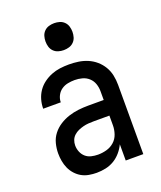

<svg xmlns="http://www.w3.org/2000/svg" viewBox="-138 -828 777 924"><g transform="rotate(-20 250.0 -365.5)"><path d="M197 8Q178 8 158 4.5Q138 1 121 -8.5Q104 -18 90.5 -33Q77 -48 69 -66Q61 -84 57.5 -103.5Q54 -123 54 -143Q54 -168 60.5 -193.5Q67 -219 83 -239.5Q99 -260 121 -274Q143 -288 167.5 -296Q192 -304 217.5 -307Q243 -310 269 -310H348V-355Q348 -375 341.5 -393.5Q335 -412 320.5 -425Q306 -438 287 -443Q268 -448 249 -448Q231 -448 213.5 -444.5Q196 -441 181.5 -431Q167 -421 158.5 -404.5Q150 -388 150 -370H60V-371Q60 -394 66.5 -416.5Q73 -439 86 -458Q99 -477 118 -491Q137 -505 158.5 -513.5Q180 -522 202.5 -525Q225 -528 249 -528Q273 -528 297 -524.5Q321 -521 343.5 -511.5Q366 -502 384.5 -486Q403 -470 415.5 -449Q428 -428 433 -404Q438 -380 438 -355V0H348V-83Q338 -62 322.5 -44Q307 -26 287 -14Q267 -2 244 3Q221 8 197 8ZM233 -72Q255 -72 277 -78Q299 -84 316 -99Q333 -114 340.5 -136Q348 -158 348 -180V-230H269Q255 -230 241 -229Q227 -228 213.5 -224.5Q200 -221 187.5 -215.5Q175 -210 164.5 -200.5Q154 -191 149 -178Q144 -165 144 -151Q144 -134 150.5 -118Q157 -102 169.5 -91Q182 -80 199 -76Q216 -72 233 -72ZM250 -601Q236 -601 222.5 -605Q209 -609 199 -619Q189 -629 185 -642.5Q181 -656 181 -670Q181 -684 185 -697.5Q189 -711 199 -721Q209 -731 222.5 -735Q236 -739 250 -739Q264 -739 277.5 -735Q291 -731 301 -721Q311 -711 315 -697.5Q319 -684 319 -670Q319 -656 315 -642.5Q311 -629 301 -619Q291 -609 277.5 -605Q264 -601 250 -601Z"/></g></svg>

Font: Iosevka SS10 Medium
Style: Regular
Weight: 500
Monospace: yes
Designer: Belleve Invis
Foundry: Belleve Invis
Version: Version 28.0.6; ttfautohint (v1.8.4)